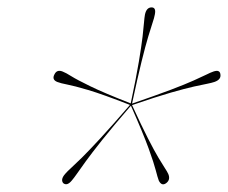

<svg xmlns="http://www.w3.org/2000/svg" viewBox="-20 -784 601 506"><path d="M417.5 -301Q406 -293 398.5 -308Q395 -317.5 390.5 -335.2Q386 -353 371.8 -392.5Q357.5 -432 325 -505.5Q277.5 -450.5 249.2 -415Q221 -379.5 205.8 -358.5Q190.5 -337.5 182.8 -326.2Q175 -315 169 -308Q156.5 -293 146.5 -301.5Q139 -311 151.5 -325.5Q157.5 -332.5 167.5 -341.5Q177.5 -350.5 195.8 -368.5Q214 -386.5 244.5 -419.5Q275 -452.5 322.5 -507.5Q250.5 -535.5 212.5 -546.8Q174.5 -558 157.2 -561.2Q140 -564.5 131 -568Q116 -574 123.5 -588Q130 -601.5 145 -595.5Q154 -592 168.2 -583Q182.5 -574 217.8 -556.8Q253 -539.5 324.5 -511.5Q339 -579.5 346 -621.8Q353 -664 355.8 -688Q358.5 -712 359.5 -724.5Q360.5 -737 362 -745.5Q366 -764.5 379.5 -764.5Q392 -764.5 388 -745.5Q386.5 -737 382.2 -724.5Q378 -712 370.8 -688Q363.5 -664 353 -621.5Q342.5 -579 328 -511Q390.5 -532.5 429.5 -547.2Q468.5 -562 490.2 -571.8Q512 -581.5 523.5 -587.2Q535 -593 542.5 -595.5Q560 -601.5 561 -587Q562.5 -574 545 -568Q537.5 -565.5 525.8 -563.2Q514 -561 491.5 -556Q469 -551 429.8 -539.8Q390.5 -528.5 328 -507Q353 -452.5 370 -419.2Q387 -386 397.8 -368Q408.5 -350 414.5 -341Q420.5 -332 423.5 -325.5Q430 -310 417.5 -301Z"/></svg>

Font: Fraunces 144pt Thin
Style: Italic
Weight: 100
Italic angle: -16°
Version: Version 1.000;[b76b70a41]